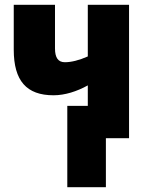

<svg xmlns="http://www.w3.org/2000/svg" viewBox="-20 -573 610 796"><path d="M515 -553H344V-339C308 -323 275 -315 249 -315C221 -315 208 -334 208 -372V-553H37V-367C37 -238 90 -178 202 -178C249 -178 299 -194 344 -219V-134H259V203H419V0H515Z"/></svg>

Font: Noto Sans Condensed Black
Style: Regular
Weight: 900
Width: 3
Designer: Monotype Design Team
Foundry: Monotype Imaging Inc.
Version: Version 2.013